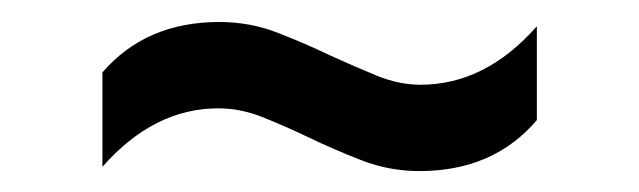

<svg xmlns="http://www.w3.org/2000/svg" viewBox="-20 -468 596 179"><path d="M371 -308.5Q343 -308.5 317.2 -318.5Q291.5 -328.5 267.5 -340Q245.5 -350.5 224.8 -358.8Q204 -367 183.5 -367Q123.5 -367 75.5 -312.5V-400.5Q116 -447.5 184.5 -447.5Q213 -447.5 238.8 -437.5Q264.5 -427.5 288.5 -416Q310.5 -406 331.2 -397.5Q352 -389 372 -389Q432.5 -389 480.5 -443.5V-356Q440 -308.5 371 -308.5Z"/></svg>

Font: Encode Sans Semi Expanded Medium
Style: Regular
Weight: 500
Width: 6
Designer: Multiple Designers
Foundry: Impallari Type
Version: Version 3.000; ttfautohint (v1.8.3) -l 8 -r 50 -G 200 -x 14 